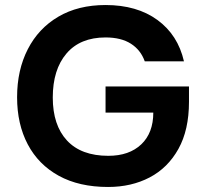

<svg xmlns="http://www.w3.org/2000/svg" viewBox="-20 -732 821 764"><path d="M410 12Q295 12 214 -32.5Q133 -77 90.5 -157.5Q48 -238 48 -345Q48 -453 90.5 -536Q133 -619 212 -665.5Q291 -712 400 -712Q525 -712 606.5 -652.5Q688 -593 712 -488H556Q540 -533 501 -558Q462 -583 400 -583Q299 -583 244.5 -519Q190 -455 190 -344Q190 -234 246.5 -173Q303 -112 411 -112Q494 -112 542 -157.5Q590 -203 590 -284H400V-388H732V-327Q732 -215 690 -139.5Q648 -64 575.5 -26Q503 12 410 12Z"/></svg>

Font: Host Grotesk Black
Style: Regular
Weight: 900
Designer: Doğukan Karapınar based on Poppins by Indian Type Foundry, Jonny Pinhorn
Foundry: Element Type
Version: Version 1.000; ttfautohint (v1.8.4.7-5d5b);gftools[0.9.33]